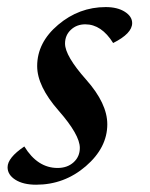

<svg xmlns="http://www.w3.org/2000/svg" viewBox="-20 -502 415 532"><path d="M80.1 9.8Q44.4 9.8 22.7 -3.9Q1 -17.6 1 -38.6Q1 -64.9 47.4 -96.2Q84 -36.6 139.6 -36.6Q166.5 -36.6 183.8 -52.2Q201.2 -67.9 201.2 -92.3Q201.2 -128.4 142.1 -195.8Q83 -263.2 83 -318.8Q83 -384.3 141.1 -433.3Q199.2 -482.4 272.9 -482.4Q305.2 -482.4 325.7 -469.5Q346.2 -456.5 346.2 -438Q346.2 -409.2 293.5 -382.8Q261.2 -434.6 216.3 -434.6Q192.4 -434.6 176.3 -419.4Q160.2 -404.3 160.2 -381.3Q160.2 -347.2 218.8 -281.2Q277.3 -215.3 277.3 -157.7Q277.3 -92.8 217.8 -41.5Q158.2 9.8 80.1 9.8Z"/></svg>

Font: Kelvinch
Style: Italic
Weight: 400
Italic angle: -10°
Designer: Paul James Miller
Foundry: High-Logic / Made with FontCreator
Version: Version 3.40;July 22, 2017;FontCreator 11.0.0.2388 64-bit